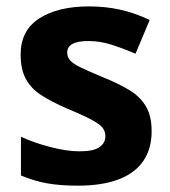

<svg xmlns="http://www.w3.org/2000/svg" viewBox="-20 -576 537 606"><path d="M458.6 -161.8Q458.6 -106.8 432.6 -68.4Q406.6 -29.9 354.7 -10Q302.7 10 225.9 10Q168.9 10 127.9 2.5Q86.9 -5 46.1 -22V-144.3Q89.9 -124.4 140.8 -111.4Q191.7 -98.4 230.9 -98.4Q275.2 -98.4 293.9 -111.5Q312.6 -124.7 312.6 -145.9Q312.6 -160 305 -171.1Q297.5 -182.2 272.4 -196.2Q247.4 -210.2 194.4 -232.2Q143.4 -254.2 110.3 -275.6Q77.2 -297.1 61.2 -327.6Q45.1 -358 45.1 -404Q45.1 -479.9 104 -517.9Q163 -555.8 260.9 -555.8Q311.8 -555.8 357.8 -545.8Q403.7 -535.9 452.5 -513L407.8 -406.6Q367.9 -423.5 331.8 -435Q295.8 -446.5 258.8 -446.5Q225.4 -446.5 208.7 -437.3Q192.1 -428.2 192.1 -410Q192.1 -396.8 200.6 -386.3Q209.2 -375.7 233.8 -363.6Q258.4 -351.6 306.4 -331.6Q353.5 -312.6 387.5 -292.1Q421.6 -271.6 440.1 -241.1Q458.6 -210.7 458.6 -161.8Z"/></svg>

Font: Noto Sans Hebrew
Style: Regular
Weight: 400
Designer: Monotype Design Team
Foundry: Monotype Imaging Inc.
Version: Version 2.003;January 10, 2023;FontCreator 14.0.0.2877 64-bi